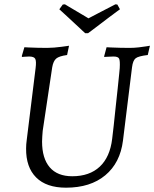

<svg xmlns="http://www.w3.org/2000/svg" viewBox="-20 -858 715 890"><path d="M178 -252Q177 -239 176 -226Q175 -213 175 -202Q175 -124 210.5 -82.5Q246 -41 315 -41Q395 -41 442.5 -85.5Q490 -130 500 -215Q503 -236 507 -275Q511 -314 516 -360Q521 -406 525.5 -447.5Q530 -489 532.5 -515.5Q535 -542 535 -542Q537 -577 532 -586.5Q527 -596 506 -596Q497 -596 480 -595Q463 -594 463 -594V-598L474 -639Q474 -639 493.5 -638Q513 -637 538 -636.5Q563 -636 581 -636Q602 -636 623.5 -638.5Q645 -641 660 -643.5Q675 -646 675 -646L665 -603Q622 -598 609 -588Q596 -578 592 -546L550 -206Q537 -103 468 -45.5Q399 12 286 12Q195 12 147.5 -35.5Q100 -83 101 -170Q101 -189 104 -210L145 -542Q149 -574 143.5 -585Q138 -596 115 -596Q106 -596 94 -595Q82 -594 82 -594L81 -598L93 -639Q93 -639 112 -638Q131 -637 156 -636.5Q181 -636 199 -636Q214 -636 231.5 -637.5Q249 -639 264.5 -641Q280 -643 290 -644.5Q300 -646 300 -646L291 -603Q254 -598 240.5 -586.5Q227 -575 222 -546ZM536 -815Q536 -815 521 -804Q506 -793 484 -776.5Q462 -760 440 -743Q418 -726 403 -715Q388 -704 388 -704H375Q375 -704 363 -715Q351 -726 333 -743Q315 -760 297 -776.5Q279 -793 267 -804Q255 -815 255 -815L271 -837L281 -838Q281 -838 297.5 -828Q314 -818 335.5 -805.5Q357 -793 373.5 -783Q390 -773 390 -773Q390 -773 402.5 -779.5Q415 -786 434 -796Q453 -806 471.5 -815.5Q490 -825 502.5 -831.5Q515 -838 515 -838L524 -837Z"/></svg>

Font: Alegreya
Style: Italic
Weight: 400
Italic angle: -7°
Designer: Juan Pablo del Peral
Foundry: Huerta Tipografica
Version: Version 2.009